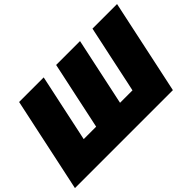

<svg xmlns="http://www.w3.org/2000/svg" viewBox="-122 -1039 1364 1364"><g transform="rotate(-45 560.0 -356.5)"><path d="M-8 0Q4 -56 15 -107.8Q26 -159.5 41 -229.5L93 -474Q108.5 -545.5 120 -600Q131.5 -654.5 144 -713H391Q378.5 -653.5 366.8 -599Q355 -544.5 340 -474L296.5 -269.5Q292.5 -251.5 289 -234.8Q285.5 -218 282 -202H407Q410.5 -218 414 -234.8Q417.5 -251.5 421.5 -269.5L465 -474Q480 -544.5 491.8 -599Q503.5 -653.5 516 -713H756Q743.5 -654 731.8 -599.5Q720 -545 705 -474L661.5 -269.5Q657.5 -251.5 654 -234.8Q650.5 -218 647 -202H772Q775.5 -217.5 779 -234.2Q782.5 -251 786.5 -269L830 -474Q845 -544.5 856.8 -599Q868.5 -653.5 881 -713H1128Q1115.5 -654 1103.8 -599.5Q1092 -545 1077 -474L1025 -229.5Q1010 -159.5 999 -107.8Q988 -56 976 0Z"/></g></svg>

Font: Commissioner Black
Style: Italic
Weight: 900
Italic angle: -12°
Designer: Kostas Bartsokas
Foundry: Kostas Bartsokas
Version: Version 1.000; ttfautohint (v1.8.3)